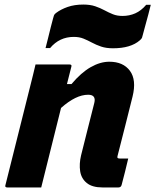

<svg xmlns="http://www.w3.org/2000/svg" viewBox="-20 -823 682 843"><path d="M136 -540H285Q297 -540 293 -529Q288 -510 283.5 -491.5Q279 -473 274 -454H294Q336 -504 378 -528Q420 -552 460 -552Q521 -552 550.5 -512Q580 -472 562 -399Q546 -333 529.5 -269.5Q513 -206 496 -138Q494 -132 497 -129Q499 -127 507 -127H543Q536 -98 529 -69Q522 -40 514 -11Q511 0 500 0H430Q385 0 361 -19.5Q337 -39 332 -71Q327 -103 336 -141Q352 -203 365 -256.5Q378 -310 394 -371Q403 -407 367 -407Q313 -407 248 -349Q226 -262 204.5 -174.5Q183 -87 161 0H12Q0 0 4 -11Q31 -119 58 -226.5Q85 -334 112 -442Q119 -469 125 -494Q131 -519 136 -540ZM518 -753Q548 -753 574 -764.5Q600 -776 622 -802H642Q638 -784 631 -758.5Q624 -733 617.5 -709Q611 -685 607 -670Q605 -662 603.5 -657.5Q602 -653 594 -646Q554 -611 476 -611Q446 -611 424 -618.5Q402 -626 383.5 -636Q365 -646 346.5 -653.5Q328 -661 304 -661Q241 -661 200 -612H180Q185 -631 191 -655.5Q197 -680 203 -704Q209 -728 213 -742Q215 -750 217 -755.5Q219 -761 226 -766Q247 -782 277 -792.5Q307 -803 346 -803Q376 -803 398 -795.5Q420 -788 438.5 -778Q457 -768 475.5 -760.5Q494 -753 518 -753Z"/></svg>

Font: Recursive Sn Lnr St XBd
Style: Italic
Weight: 800
Italic angle: -15°
Version: Version 1.079;hotconv 1.0.112;makeotfexe 2.5.65598; ttfautoh